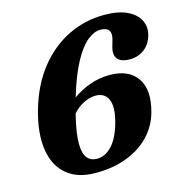

<svg xmlns="http://www.w3.org/2000/svg" viewBox="-108 -817 901 935"><g transform="rotate(-15 343.0 -349.5)"><path d="M499 -716.5Q569.5 -716.5 613.5 -695.5Q657.5 -674.5 674.8 -640.5Q692 -606.5 682 -567.5Q670.5 -523.5 639.2 -499.2Q608 -475 566 -475Q520 -475 503.2 -496.8Q486.5 -518.5 498.5 -558.5L507.5 -590Q524 -651.5 461.5 -651.5Q431 -651.5 396.8 -624Q362.5 -596.5 327.8 -533.2Q293 -470 261.5 -364Q300 -392.5 348.8 -409.8Q397.5 -427 448.5 -427Q545 -427 586.8 -365.8Q628.5 -304.5 598 -196Q579.5 -131 533.2 -83.2Q487 -35.5 418 -9.5Q349 16.5 263 16.5Q170 16.5 116 -29.5Q62 -75.5 49.5 -158.8Q37 -242 68.5 -353.5Q102 -471 166.5 -552Q231 -633 316.5 -674.8Q402 -716.5 499 -716.5ZM357 -347.5Q326.5 -347.5 295.5 -331.5Q264.5 -315.5 241 -288.5Q217.5 -194 218.2 -141.8Q219 -89.5 237.2 -69Q255.5 -48.5 285 -48.5Q327.5 -48.5 361.8 -85.5Q396 -122.5 416 -196Q436.5 -272 419.2 -309.8Q402 -347.5 357 -347.5Z"/></g></svg>

Font: Fraunces 9pt Soft
Style: Bold Italic
Weight: 700
Italic angle: -16°
Version: Version 1.000;[b76b70a41]